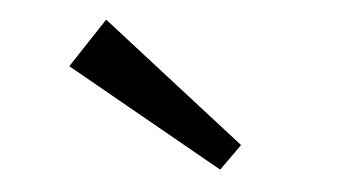

<svg xmlns="http://www.w3.org/2000/svg" viewBox="-31 -1028 613 329"><g transform="rotate(5 275.5 -863.5)"><path d="M357 -744 84 -898 140 -983 389 -789Z"/></g></svg>

Font: BioRhyme SemiExpanded Medium
Style: Regular
Weight: 500
Width: 6
Designer: Aoife Mooney
Foundry: Aoife Mooney Type
Version: Version 1.600;gftools[0.9.33]